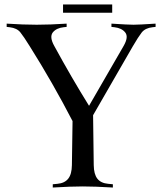

<svg xmlns="http://www.w3.org/2000/svg" viewBox="-20 -838 725 858"><path d="M377.9 -365.2 532.2 -632.3Q555.7 -672.9 539.6 -692.9Q524.4 -712.4 491.7 -716.3L478 -717.8V-732.4Q552.7 -727.5 576.7 -727.5Q600.6 -727.5 675.3 -732.4V-717.8L661.6 -716.3Q629.4 -712.9 613.3 -692.9Q598.1 -673.3 574.2 -632.3L396 -323.2L398.9 -100.1Q399.4 -59.6 415 -39.6Q430.7 -19.5 463.4 -16.6L484.4 -14.6V0Q402.8 -4.9 350.1 -4.9Q297.4 -4.9 215.8 0V-14.6L236.8 -16.6Q269 -19.5 284.9 -39.6Q300.8 -59.6 301.3 -100.1L304.2 -296.9Q215.8 -467.8 112.3 -632.3Q85.9 -674.8 71.3 -692.9Q56.2 -712.4 23.4 -716.3L9.8 -717.8V-732.4Q84.5 -727.5 144 -727.5Q203.1 -727.5 277.8 -732.4V-717.8L264.2 -716.3Q231.9 -712.9 215.8 -692.9Q200.2 -672.4 222.7 -632.3Q299.8 -490.7 377.9 -365.2ZM481.4 -817.9V-781.2H261.7V-817.9Z"/></svg>

Font: Flanker
Style: Regular
Weight: 400
Designer: Flanker
Foundry: Flanker
Version: Version 2.027